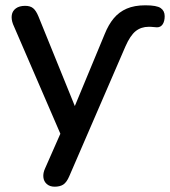

<svg xmlns="http://www.w3.org/2000/svg" viewBox="-20 -517 641 724"><path d="M186 187Q168 187 156.5 177Q145 167 143.5 151Q142 135 150 118L217 -34V9L29 -426Q22 -445 24.5 -460.5Q27 -476 40 -485.5Q53 -495 75 -495Q94 -495 105 -486Q116 -477 125 -455L276 -83H248L375 -389Q389 -424 409 -448Q429 -472 458 -484.5Q487 -497 528 -497Q571 -497 586 -486.5Q601 -476 601 -456Q601 -437 593.5 -425.5Q586 -414 572 -414Q567 -414 559 -415Q551 -416 541 -416Q512 -416 491.5 -399.5Q471 -383 453 -342L241 148Q231 171 218.5 179Q206 187 186 187Z"/></svg>

Font: Nunito ExtraLight SemiBold
Style: Regular
Weight: 600
Version: Version 3.602